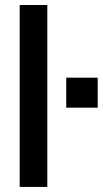

<svg xmlns="http://www.w3.org/2000/svg" viewBox="-20 -737 405 757"><path d="M241.2 -312.5V-430.7H365.2V-312.5ZM57.6 0V-717.3H166.5V0Z"/></svg>

Font: Ride Light
Style: Bold
Weight: 600
Version: Version 3.000